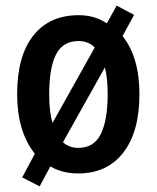

<svg xmlns="http://www.w3.org/2000/svg" viewBox="-20 -607 559 683"><path d="M476 -272Q476 -138 418.5 -64Q361 10 258 10Q202 10 159 -15L121 56L59 24L104 -60Q41 -139 41 -272Q41 -408 98.5 -480.5Q156 -553 260 -553Q317 -553 360 -524L395 -587L457 -554L416 -479Q476 -403 476 -272ZM155 -272Q155 -207 167 -170L317 -438Q295 -461 259 -461Q204 -461 179.5 -413.5Q155 -366 155 -272ZM363 -272Q363 -301 360.5 -325Q358 -349 353 -367L204 -101Q226 -81 259 -81Q314 -81 338.5 -130Q363 -179 363 -272Z"/></svg>

Font: Noto Sans Hebrew Condensed SemiBold
Style: Regular
Weight: 600
Width: 3
Designer: Monotype Design Team
Foundry: Monotype Imaging Inc.
Version: Version 2.004; ttfautohint (v1.8.4.7-5d5b)